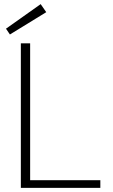

<svg xmlns="http://www.w3.org/2000/svg" viewBox="-20 -910 545 930"><path d="M81 0V-700H126V-37H466V0ZM28 -743 9 -771 177 -890 204 -851Z"/></svg>

Font: DM Sans 9pt ExtraLight
Style: Regular
Weight: 250
Version: Version 4.004;gftools[0.9.30]